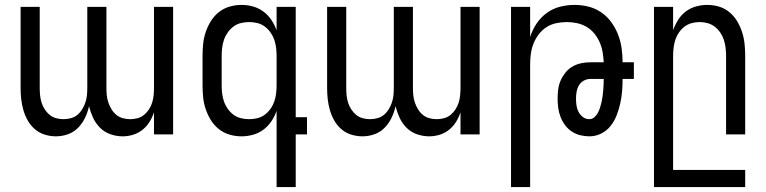

<svg xmlns="http://www.w3.org/2000/svg" viewBox="-20 -548 3123 783"><path d="M208 8Q185 8 162.5 1Q140 -6 122.5 -21Q105 -36 93.5 -56Q82 -76 75.5 -98.5Q69 -121 66.5 -143.5Q64 -166 64 -189V-520H142V-189Q142 -174 143.5 -159Q145 -144 149.5 -129.5Q154 -115 162.5 -102Q171 -89 182.5 -79.5Q194 -70 209 -66Q224 -62 239 -62Q254 -62 269 -66Q284 -70 295.5 -79.5Q307 -89 315 -102Q323 -115 328 -129.5Q333 -144 334.5 -159Q336 -174 336 -189V-520H414V-189Q414 -174 415.5 -159Q417 -144 422 -129.5Q427 -115 435 -102Q443 -89 454.5 -79.5Q466 -70 481 -66Q496 -62 511 -62Q526 -62 541 -66Q556 -70 567.5 -79.5Q579 -89 587.5 -102Q596 -115 600.5 -129.5Q605 -144 606.5 -159Q608 -174 608 -189V-520H686V0H608V-90Q601 -69 589.5 -50.5Q578 -32 561 -18.5Q544 -5 523 1.5Q502 8 480 8Q455 8 430.5 -0.5Q406 -9 388 -27Q370 -45 359.5 -68Q349 -91 343 -115Q338 -91 327 -68Q316 -45 298.5 -27Q281 -9 257 -0.5Q233 8 208 8Z M996 -62Q1013 -62 1029.5 -66Q1046 -70 1059.5 -80Q1073 -90 1083 -104Q1093 -118 1098.5 -134Q1104 -150 1106 -166.5Q1108 -183 1108 -200V-320Q1108 -337 1106 -353.5Q1104 -370 1098.5 -386Q1093 -402 1083 -416Q1073 -430 1059.5 -440Q1046 -450 1029.5 -454Q1013 -458 996 -458Q979 -458 962.5 -454Q946 -450 932.5 -440Q919 -430 909 -416Q899 -402 893.5 -386Q888 -370 886 -353.5Q884 -337 884 -320V-200Q884 -183 886 -166.5Q888 -150 893.5 -134Q899 -118 909 -104Q919 -90 932.5 -80Q946 -70 962.5 -66Q979 -62 996 -62ZM1108 215V-96Q1100 -73 1086.5 -53Q1073 -33 1054 -19Q1035 -5 1012 1.5Q989 8 965 8Q940 8 916 1Q892 -6 872.5 -21.5Q853 -37 840 -58Q827 -79 819 -102.5Q811 -126 808.5 -150.5Q806 -175 806 -200V-320Q806 -345 808.5 -369.5Q811 -394 819 -417.5Q827 -441 840 -462Q853 -483 872.5 -498.5Q892 -514 916 -521Q940 -528 965 -528Q989 -528 1012 -521.5Q1035 -515 1054 -501Q1073 -487 1086.5 -467Q1100 -447 1108 -424V-520H1186V-70H1232V0H1186V215Z M1458 8Q1435 8 1412.5 1Q1390 -6 1372.5 -21Q1355 -36 1343.5 -56Q1332 -76 1325.5 -98.5Q1319 -121 1316.5 -143.5Q1314 -166 1314 -189V-520H1392V-189Q1392 -174 1393.5 -159Q1395 -144 1399.5 -129.5Q1404 -115 1412.5 -102Q1421 -89 1432.5 -79.5Q1444 -70 1459 -66Q1474 -62 1489 -62Q1504 -62 1519 -66Q1534 -70 1545.5 -79.5Q1557 -89 1565 -102Q1573 -115 1578 -129.5Q1583 -144 1584.5 -159Q1586 -174 1586 -189V-520H1664V-189Q1664 -174 1665.5 -159Q1667 -144 1672 -129.5Q1677 -115 1685 -102Q1693 -89 1704.5 -79.5Q1716 -70 1731 -66Q1746 -62 1761 -62Q1776 -62 1791 -66Q1806 -70 1817.5 -79.5Q1829 -89 1837.5 -102Q1846 -115 1850.5 -129.5Q1855 -144 1856.5 -159Q1858 -174 1858 -189V-520H1936V0H1858V-90Q1851 -69 1839.5 -50.5Q1828 -32 1811 -18.5Q1794 -5 1773 1.5Q1752 8 1730 8Q1705 8 1680.5 -0.5Q1656 -9 1638 -27Q1620 -45 1609.5 -68Q1599 -91 1593 -115Q1588 -91 1577 -68Q1566 -45 1548.5 -27Q1531 -9 1507 -0.5Q1483 8 1458 8Z M2064 215V-520H2142V-397Q2151 -426 2168 -451.5Q2185 -477 2209.5 -495Q2234 -513 2263.5 -520.5Q2293 -528 2323 -528Q2352 -528 2380 -521Q2408 -514 2432 -497.5Q2456 -481 2473 -457.5Q2490 -434 2500.5 -407Q2511 -380 2515 -351.5Q2519 -323 2519 -294H2565V-226H2519Q2519 -201 2517 -176Q2515 -151 2509.5 -126.5Q2504 -102 2495 -78.5Q2486 -55 2470.5 -35Q2455 -15 2432 -3.5Q2409 8 2384 8Q2365 8 2346.5 3.5Q2328 -1 2312 -11.5Q2296 -22 2284.5 -37.5Q2273 -53 2266 -71Q2259 -89 2256.5 -108Q2254 -127 2254 -146Q2254 -165 2256.5 -184Q2259 -203 2266.5 -220Q2274 -237 2286 -252Q2298 -267 2314.5 -276.5Q2331 -286 2349.5 -290Q2368 -294 2387 -294H2442Q2441 -315 2437.5 -335.5Q2434 -356 2425.5 -375.5Q2417 -395 2403.5 -411.5Q2390 -428 2372 -438.5Q2354 -449 2333.5 -453.5Q2313 -458 2292 -458Q2270 -458 2248.5 -453.5Q2227 -449 2209 -437.5Q2191 -426 2177.5 -408.5Q2164 -391 2156 -371Q2148 -351 2145 -329.5Q2142 -308 2142 -287V215ZM2383 -62Q2395 -62 2404 -70Q2413 -78 2418.5 -88.5Q2424 -99 2427.5 -110.5Q2431 -122 2433.5 -133Q2436 -144 2437.5 -156Q2439 -168 2440 -179.5Q2441 -191 2441.5 -202.5Q2442 -214 2442 -226H2387Q2373 -226 2360.5 -219Q2348 -212 2341 -200Q2334 -188 2331.5 -174Q2329 -160 2329 -146Q2329 -132 2331 -118Q2333 -104 2339.5 -91.5Q2346 -79 2357.5 -70.5Q2369 -62 2383 -62Z M2647 215V-520H2725V-425Q2733 -447 2745.5 -467Q2758 -487 2776.5 -501Q2795 -515 2818 -521.5Q2841 -528 2864 -528Q2889 -528 2912.5 -521Q2936 -514 2955 -498Q2974 -482 2986.5 -461Q2999 -440 3006.5 -416.5Q3014 -393 3016.5 -368.5Q3019 -344 3019 -320V0H2941V-320Q2941 -337 2939 -353.5Q2937 -370 2932 -385.5Q2927 -401 2917.5 -415Q2908 -429 2895 -439Q2882 -449 2866 -453.5Q2850 -458 2833 -458Q2816 -458 2800 -453.5Q2784 -449 2771 -439Q2758 -429 2748.5 -415Q2739 -401 2734 -385.5Q2729 -370 2727 -353.5Q2725 -337 2725 -320V145H3019V215Z"/></svg>

Font: Huly
Style: Regular
Weight: 400
Designer: Belleve Invis
Foundry: Belleve Invis
Version: Version 33.2.5; ttfautohint (v1.8.4)